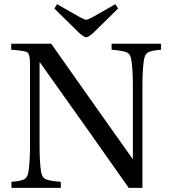

<svg xmlns="http://www.w3.org/2000/svg" viewBox="-20 -902 820 922"><path d="M35 0V-29Q79 -32 96 -41Q113 -50 117 -79Q124 -125 124 -203V-599Q124 -641 112 -650Q100 -659 34 -663V-692H226Q420 -416 616 -140L618 -138V-489Q618 -567 611 -613Q607 -642 588.5 -650.5Q570 -659 516 -663V-692H753V-663Q709 -660 692 -651Q675 -642 671 -613Q664 -567 664 -489V0H598Q437 -230 172 -602H170V-203Q170 -125 177 -79Q181 -50 199.5 -41.5Q218 -33 272 -29V0ZM241 -861 254 -882 361 -821Q387 -807 394 -807Q401 -807 427 -821L534 -882L547 -861L431 -747Q405 -723 394 -723Q383 -723 357 -747Z"/></svg>

Font: Heuristica
Style: Regular
Weight: 400
Version: Version 1.0.1 ; ttfautohint (v1.4.1)